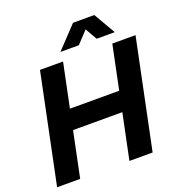

<svg xmlns="http://www.w3.org/2000/svg" viewBox="-161 -1071 1126 1205"><g transform="rotate(-20 401.5 -468.0)"><path d="M14 0 165 -729H319L168 0ZM497 0 648 -729H803L652 0ZM180 -303 210 -436H636L611 -303ZM324 -791 461 -936H603L687 -791H566L521 -870L447 -791Z"/></g></svg>

Font: Mona Sans ExtraLight
Style: Bold Italic
Weight: 700
Italic angle: -11.6951°
Version: Version 2.000